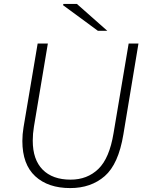

<svg xmlns="http://www.w3.org/2000/svg" viewBox="-20 -946 732 979"><path d="M94 -227Q94 -261 100 -297L172 -724H224L153 -300Q147 -264 147 -229Q147 -132 197.5 -81Q248 -30 340 -30Q425 -30 481.5 -84.5Q538 -139 559 -267L636 -724H686L609 -260Q584 -109 514 -48Q444 13 338 13Q225 13 159.5 -47.5Q94 -108 94 -227ZM301 -920 304 -926H372L527 -789H479Z"/></svg>

Font: Nebula Sans Light
Style: Regular
Weight: 300
Italic angle: -9°
Designer: Paul D. Hunt for Adobe (as Source Sans)
Foundry: Nebula Entertainment & Broadcasting LLC
Version: Version 1.010